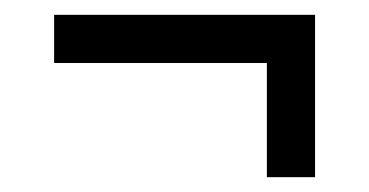

<svg xmlns="http://www.w3.org/2000/svg" viewBox="-20 -500 498 259"><path d="M340 -261V-415H53V-480H405V-261Z"/></svg>

Font: Big Shoulders Text
Style: Regular
Weight: 400
Designer: Patric King
Foundry: XO Type Co
Version: Version 1.000; ttfautohint (v1.8.2)